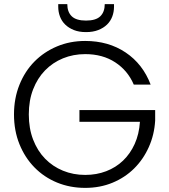

<svg xmlns="http://www.w3.org/2000/svg" viewBox="-20 -906 822 933"><path d="M394 -707Q507 -707 590.5 -651Q674 -595 712 -495H630Q601 -563 540 -603Q479 -643 394 -643Q336 -643 286 -622.5Q236 -602 199 -564Q162 -526 141 -472Q120 -418 120 -350Q120 -282 141 -227.5Q162 -173 199 -135Q236 -97 286 -76.5Q336 -56 394 -56Q449 -56 496 -74Q543 -92 578 -125.5Q613 -159 634.5 -206.5Q656 -254 660 -314H366V-371H734V-320Q730 -251 703 -191Q676 -131 631.5 -87Q587 -43 526.5 -18Q466 7 394 7Q320 7 257 -19Q194 -45 147.5 -92.5Q101 -140 74.5 -205.5Q48 -271 48 -350Q48 -428 74.5 -494Q101 -560 147.5 -607Q194 -654 257 -680.5Q320 -707 394 -707ZM534 -873Q534 -848 525.5 -825.5Q517 -803 500 -786.5Q483 -770 457.5 -760Q432 -750 398 -750Q364 -750 339 -760Q314 -770 297 -786.5Q280 -803 271.5 -825.5Q263 -848 263 -873V-886H307Q307 -848 328.5 -827Q350 -806 398 -806Q446 -806 467.5 -827Q489 -848 489 -886H534Z"/></svg>

Font: SVN-Poppins Light
Style: Regular
Weight: 300
Designer: Ninad Kale (Devanagari), Jonny Pinhorn (Latin)
Foundry: Indian Type Foundry
Version: Version 3.002 2017; ttfautohint (v1.8.3)